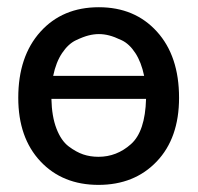

<svg xmlns="http://www.w3.org/2000/svg" viewBox="-20 -503 551 534"><path d="M30.8 -231Q30.8 -346.2 92.3 -414.6Q153.8 -482.9 254.9 -482.9Q355 -482.9 416.5 -415Q478 -347.2 478 -231Q478 -119.1 416 -54Q354 11.2 253.9 11.2Q153.8 11.2 92.3 -54.4Q30.8 -120.1 30.8 -231ZM123 -228Q124 -179.2 137 -145.5Q149.9 -111.8 170.9 -95.9Q191.9 -80.1 211.4 -73.5Q231 -66.9 253.9 -66.9Q304.7 -66.9 344.2 -102.1Q383.8 -137.2 386.2 -228ZM127.9 -292H380.9Q373 -330.1 356.4 -355.5Q339.8 -380.9 318.8 -390.9Q297.9 -400.9 283.4 -404.5Q269 -408.2 255.1 -408.2Q241.2 -408.2 226.6 -404.5Q211.9 -400.9 190.9 -390.9Q169.9 -380.9 152.8 -355.5Q135.7 -330.1 127.9 -292Z"/></svg>

Font: CMU Concrete
Style: Bold
Weight: 700
Version: Version 0.7.0